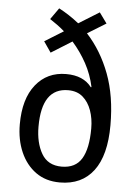

<svg xmlns="http://www.w3.org/2000/svg" viewBox="-54 -856 603 856"><g transform="rotate(5 247.0 -427.5)"><path d="M176 -814Q222 -790 266 -755L358 -812L392 -765L309 -714Q375 -642 412 -543.5Q449 -445 449 -315Q449 -180 396.5 -110.5Q344 -41 246 -41Q183 -41 138.5 -73Q94 -105 70 -160Q46 -215 46 -284Q46 -398 97 -461.5Q148 -525 233 -525Q310 -525 347 -476L350 -477Q338 -533 311.5 -581.5Q285 -630 248 -672L155 -614L122 -662L206 -714Q190 -728 173.5 -740Q157 -752 140 -763ZM248 -454Q130 -454 130 -281Q130 -209 158 -160.5Q186 -112 248 -112Q310 -112 337.5 -157.5Q365 -203 365 -293Q365 -337 352 -373.5Q339 -410 313.5 -432Q288 -454 248 -454Z"/></g></svg>

Font: Noto Sans Tamil UI Condensed
Style: Regular
Weight: 400
Width: 3
Designer: Jelle Bosma - Monotype Design Team
Foundry: Monotype Imaging Inc.
Version: Version 2.004; ttfautohint (v1.8.4.7-5d5b)